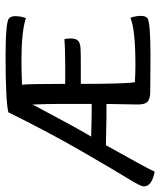

<svg xmlns="http://www.w3.org/2000/svg" viewBox="37 -596 575 689"><g transform="rotate(-90 324.5 -251.5)"><path d="M296 -157H245Q224 -157 148 -159Q67 -15 53 16Q0 6 0 -23Q0 -34 27.5 -78.5Q55 -123 124 -242Q193 -361 266 -509Q307 -519 467 -519Q588 -519 603 -507Q611 -500 611 -484Q611 -464 604 -446Q556 -462 454 -462Q415 -462 365 -460Q368 -436 368 -305H432Q499 -305 528 -308Q531 -301 531 -286Q531 -266 522.5 -258.5Q514 -251 496 -250Q475 -249 439 -249H368Q368 -88 374 -55Q410 -53 432 -53Q564 -53 605 -71Q612 -53 612 -33Q612 -17 604 -10Q589 1 468 1Q445 1 391.5 0.5Q338 0 336 0Q311 -1 302.5 -11Q294 -21 294 -44Q294 -71 296 -157ZM296 -210V-333Q296 -364 294 -422Q213 -269 179 -212Q239 -210 270 -210Z"/></g></svg>

Font: Overlock SC
Style: Regular
Weight: 400
Designer: Dario Muhafara
Foundry: Dario Manuel Muhafara
Version: Version 1.001